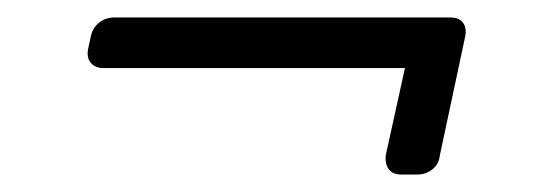

<svg xmlns="http://www.w3.org/2000/svg" viewBox="-20 -370 625 220"><path d="M440 -170Q430 -170 425.5 -176Q421 -182 422 -192L444 -292H99Q89 -292 84 -298Q79 -304 81 -314L84 -328Q86 -338 93.5 -344Q101 -350 111 -350H496Q506 -350 510.5 -344Q515 -338 513 -328L484 -192Q483 -182 475.5 -176Q468 -170 458 -170Z"/></svg>

Font: Rubik Light Light
Style: Italic
Weight: 300
Italic angle: -12°
Version: Version 2.104